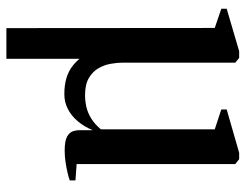

<svg xmlns="http://www.w3.org/2000/svg" viewBox="-100 -450 731 570"><g transform="rotate(90 265.0 -164.5)"><path d="M63 181.5 62.5 -437 5.5 -456.5V-472.5L131.5 -509.5H151.5L165.5 -498V-163.5Q165.5 -148 168.8 -128.8Q172 -109.5 182 -92Q192 -74.5 211.2 -63.2Q230.5 -52 262.5 -52Q279.5 -52 297 -56Q314.5 -60 331.5 -70.5Q348.5 -81 363.5 -99V-437L304.5 -456.5V-472.5L433 -509.5H452L466.5 -498V-27L515 -23.5V-6.5Q506.5 -3.5 492 0Q477.5 3.5 460.2 6Q443 8.5 426.5 8.5Q397 8.5 384.5 1Q372 -6.5 369 -16.5Q366 -26.5 366 -34V-75Q355.5 -49 339 -29.8Q322.5 -10.5 302.2 -0.5Q282 9.5 259.5 9.5Q232.5 9.5 212.2 3.5Q192 -2.5 178 -13Q164 -23.5 154 -35.5V181.5Z"/></g></svg>

Font: Merriweather 144pt Medium
Style: Regular
Weight: 500
Version: Version 2.100